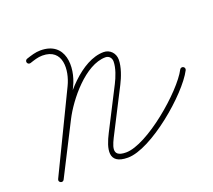

<svg xmlns="http://www.w3.org/2000/svg" viewBox="-101 -690 928 835"><g transform="rotate(-20 363.0 -272.0)"><path d="M101 -520.4C101 -520.4 101 -520.4 101 -520.4C120.2 -526.6 139.2 -533.5 159.7 -533.5C255.5 -533.5 249.1 -435.1 218.2 -371.2C159.2 -249.2 100.2 -127.2 41.2 -5.2C37.7 1.9 41.3 8.1 46.7 10.7C52 13.4 59.1 12.5 62.7 5.4C102.9 -73.5 143.1 -152.4 183.2 -231.4C222 -307.5 321.7 -432.6 415.4 -432.6C431.9 -432.6 442.7 -419.6 442.7 -403.6C442.7 -373.4 427.7 -335.5 414.1 -309C381.6 -245.4 349.1 -181.9 316.6 -118.3C285.5 -57.5 264.9 11.1 358.9 11.1C467.3 11.1 675.5 -166 724.4 -260.4C727.5 -266.3 725.2 -273.5 719.3 -276.6C713.4 -279.6 706.2 -277.3 703.1 -271.4C703.1 -271.4 703.1 -271.4 703.1 -271.4C658.6 -185.6 457.5 -12.9 358.9 -12.9C287.8 -12.9 314.8 -62 338 -107.4C370.5 -171 403 -234.5 435.5 -298.1C450.8 -328.1 466.7 -369.5 466.7 -403.6C466.7 -432.8 445.1 -456.6 415.4 -456.6C311.3 -456.6 205.2 -327.4 161.9 -242.3C121.7 -163.3 81.5 -84.4 41.3 -5.4C37.7 1.6 41.4 7.8 46.8 10.5C52.2 13.2 59.4 12.4 62.8 5.2C121.8 -116.8 180.8 -238.7 239.8 -360.7C278.7 -441.1 275.4 -557.5 159.7 -557.5C136.5 -557.5 115.3 -550.3 93.6 -543.2C87.3 -541.2 83.9 -534.4 85.9 -528.1C87.9 -521.8 94.7 -518.4 101 -520.4Z"/></g></svg>

Font: FRB American Cursive Guidelines Arrows Light
Style: Italic
Weight: 300
Italic angle: -25°
Version: Version 2.0;Modular Font Editor K font №1